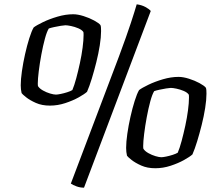

<svg xmlns="http://www.w3.org/2000/svg" viewBox="-20 -774 1007 889"><path d="M211 -285Q174 -285 146 -297.5Q118 -310 100.5 -324Q83 -338 80 -343Q78 -351 77 -360.5Q76 -370 76 -379Q76 -406 81.5 -444.5Q87 -483 96 -523Q105 -563 115.5 -596.5Q126 -630 136 -647Q149 -657 179 -671.5Q209 -686 246.5 -697Q284 -708 319 -708Q340 -708 367 -699.5Q394 -691 416 -679Q438 -667 445 -658Q447 -654 447.5 -646Q448 -638 448 -630Q448 -602 442 -564Q436 -526 426 -486Q416 -446 405 -410Q394 -374 383 -349Q371 -338 344 -323Q317 -308 282 -296.5Q247 -285 211 -285ZM239 -336Q246 -336 261 -339Q276 -342 291.5 -347Q307 -352 315 -357Q324 -378 333 -411.5Q342 -445 350 -482Q358 -519 362.5 -553.5Q367 -588 367 -612Q367 -624 366 -626Q359 -636 342.5 -643Q326 -650 309 -653.5Q292 -657 283 -657Q277 -657 261.5 -654.5Q246 -652 230 -648.5Q214 -645 206 -642Q197 -628 188 -595Q179 -562 171.5 -521.5Q164 -481 159.5 -444.5Q155 -408 155 -388Q155 -377 156 -375Q163 -364 179 -355Q195 -346 212 -341Q229 -336 239 -336ZM369 95Q351 95 334.5 89Q318 83 308 76L531 -513Q567 -610 586 -668Q605 -726 613 -754Q636 -751 653.5 -741.5Q671 -732 678 -723ZM699 5Q662 5 634 -7.5Q606 -20 588.5 -34Q571 -48 568 -53Q566 -61 565 -70.5Q564 -80 564 -89Q564 -116 569.5 -154.5Q575 -193 584 -233Q593 -273 603.5 -306.5Q614 -340 624 -357Q637 -367 667 -381.5Q697 -396 734.5 -407Q772 -418 807 -418Q828 -418 855 -409.5Q882 -401 904 -389Q926 -377 933 -368Q935 -364 935.5 -356Q936 -348 936 -340Q936 -312 930 -274Q924 -236 914 -196Q904 -156 893 -120Q882 -84 871 -59Q859 -48 832 -33Q805 -18 770 -6.5Q735 5 699 5ZM727 -46Q734 -46 749 -49Q764 -52 779.5 -57Q795 -62 803 -67Q812 -88 821 -121.5Q830 -155 838 -192Q846 -229 850.5 -263.5Q855 -298 855 -322Q855 -334 854 -336Q847 -346 830.5 -353Q814 -360 797 -363.5Q780 -367 771 -367Q765 -367 749.5 -364.5Q734 -362 718 -358.5Q702 -355 694 -352Q685 -338 676 -305Q667 -272 659.5 -231.5Q652 -191 647.5 -154.5Q643 -118 643 -98Q643 -87 644 -85Q651 -74 667 -65Q683 -56 700 -51Q717 -46 727 -46Z"/></svg>

Font: Texturina
Style: Italic
Weight: 400
Italic angle: -11°
Designer: Guillermo Torres Carreño
Foundry: Omnibus-Type
Version: Version 1.002; ttfautohint (v1.8.3)